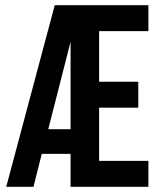

<svg xmlns="http://www.w3.org/2000/svg" viewBox="-20 -720 620 740"><path d="M362 -405H513V-305H362V-100H552V0H252V-127H141L109 0H4L191 -700H552V-600H362ZM252 -222V-559L166 -222Z"/></svg>

Font: BebasNeueW01-Regular
Style: Regular
Weight: 400
Designer: Ryoichi Tsunekawa
Foundry: Ryoichi Tsunekawa
Version: Version 1.30